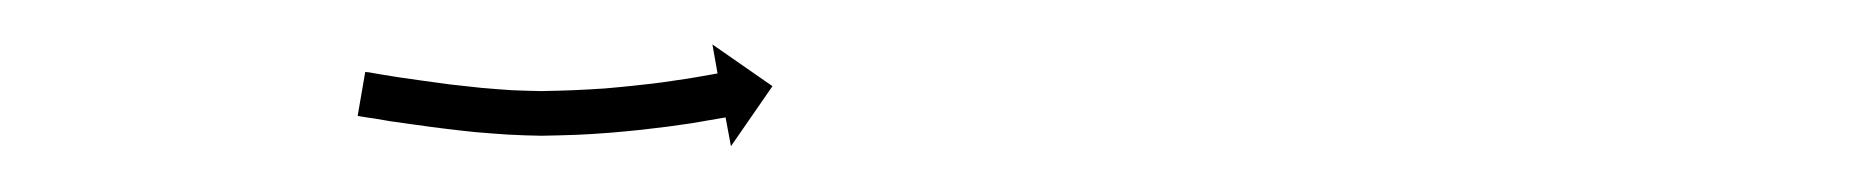

<svg xmlns="http://www.w3.org/2000/svg" viewBox="-20 -370 831 86"><path d="M145.3 -337.6C144.7 -337.6 144.2 -337.7 143.6 -337.8L140.2 -318.1C140.7 -318 141.3 -317.9 141.8 -317.8L141.9 -317.8L141.9 -317.8C143.6 -317.5 145.4 -317.2 147.1 -317L147.1 -317L147.2 -317C149.9 -316.5 152.7 -316.1 155.4 -315.6L155.4 -315.6L155.5 -315.6C159 -315.1 162.6 -314.6 166.2 -314.1C166.2 -314.1 166.2 -314.1 166.2 -314.1C166.3 -314.1 166.3 -314.1 166.3 -314.1C170.5 -313.5 174.7 -312.9 179 -312.4C179 -312.4 179 -312.4 179 -312.4C179 -312.4 179 -312.4 179 -312.4C183.7 -311.8 188.4 -311.3 193.1 -310.8C193.1 -310.8 193.1 -310.8 193.1 -310.8C193.1 -310.8 193.2 -310.8 193.2 -310.8C198 -310.4 202.9 -310 207.8 -309.7C207.8 -309.7 207.9 -309.7 207.9 -309.7C207.9 -309.7 208 -309.7 208 -309.7C212.8 -309.4 217.6 -309.3 222.4 -309.2C222.4 -309.2 222.4 -309.2 222.5 -309.2C222.5 -309.2 222.6 -309.2 222.6 -309.2C227.6 -309.3 232.7 -309.4 237.7 -309.6C237.7 -309.6 237.8 -309.6 237.8 -309.6C237.8 -309.6 237.9 -309.6 237.9 -309.6C242.8 -309.8 247.7 -310.1 252.6 -310.5C252.6 -310.5 252.7 -310.5 252.7 -310.5C252.7 -310.5 252.8 -310.5 252.8 -310.5C257.4 -310.9 262 -311.3 266.6 -311.8C266.6 -311.8 266.7 -311.8 266.7 -311.8C266.7 -311.8 266.7 -311.8 266.7 -311.8C270.9 -312.3 275 -312.8 279.2 -313.3C279.2 -313.3 279.2 -313.3 279.2 -313.3C279.2 -313.3 279.2 -313.3 279.2 -313.3C282.8 -313.8 286.3 -314.3 289.8 -314.8C289.8 -314.8 289.8 -314.8 289.8 -314.8C289.8 -314.8 289.8 -314.8 289.8 -314.8C292.5 -315.3 295.2 -315.7 297.9 -316.2C297.9 -316.2 297.9 -316.2 298 -316.2C298 -316.2 298 -316.2 298 -316.2C299.7 -316.5 301.4 -316.8 303.2 -317.1L303.2 -317.1L303.2 -317.1C303.8 -317.2 304.4 -317.3 305 -317.4L307.4 -304.5L326 -331.4L299.1 -350.1L301.4 -337.1C300.8 -337 300.2 -336.9 299.6 -336.8L299.6 -336.8L299.7 -336.8C298 -336.5 296.3 -336.2 294.6 -335.9C294.6 -335.9 294.6 -335.9 294.6 -335.9C294.6 -335.9 294.6 -335.9 294.6 -335.9C292 -335.4 289.3 -335 286.7 -334.6C286.7 -334.6 286.7 -334.6 286.7 -334.6C286.8 -334.6 286.8 -334.6 286.8 -334.6C283.4 -334.1 279.9 -333.6 276.5 -333.1C276.5 -333.1 276.5 -333.1 276.6 -333.1C276.6 -333.1 276.6 -333.1 276.6 -333.1C272.6 -332.6 268.5 -332.1 264.5 -331.7C264.5 -331.7 264.5 -331.7 264.5 -331.7C264.6 -331.7 264.6 -331.7 264.6 -331.7C260.1 -331.2 255.6 -330.8 251.1 -330.4C251.1 -330.4 251.1 -330.4 251.2 -330.4C251.2 -330.4 251.2 -330.4 251.2 -330.4C246.4 -330.1 241.7 -329.8 236.9 -329.6C236.9 -329.6 236.9 -329.6 236.9 -329.6C237 -329.6 237 -329.6 237 -329.6C232.1 -329.4 227.2 -329.3 222.3 -329.2C222.3 -329.2 222.4 -329.2 222.4 -329.2C222.5 -329.2 222.5 -329.2 222.5 -329.2C218 -329.3 213.5 -329.4 209 -329.6C209 -329.6 209 -329.6 209.1 -329.6C209.1 -329.6 209.2 -329.6 209.2 -329.6C204.4 -329.9 199.7 -330.3 195 -330.7C195 -330.7 195 -330.7 195 -330.7C195.1 -330.7 195.1 -330.7 195.1 -330.7C190.5 -331.2 185.9 -331.7 181.4 -332.2C181.4 -332.2 181.4 -332.2 181.4 -332.2C181.4 -332.2 181.4 -332.2 181.4 -332.2C177.3 -332.8 173.1 -333.3 169 -333.9C169 -333.9 169 -333.9 169 -333.9C169 -333.9 169 -333.9 169 -333.9C165.5 -334.4 162 -334.9 158.5 -335.4L158.5 -335.4L158.5 -335.4C155.8 -335.8 153.1 -336.3 150.4 -336.7L150.4 -336.7L150.4 -336.7C148.7 -337 147 -337.3 145.3 -337.6L145.3 -337.6Z"/></svg>

Font: FRB American Cursive Just Arrows Ultra
Style: Bold Italic
Weight: 1000
Italic angle: -25°
Version: Version 2.0;Modular Font Editor K font №1